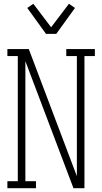

<svg xmlns="http://www.w3.org/2000/svg" viewBox="-20 -994 540 1014"><path d="M19 0V-37H74V-698H19V-735H132L368 -111L386 -64V-698H330V-735H481V-698H426V0H368L114 -671V-37H170V0ZM223 -815 124 -952 156 -974 250 -850 344 -974 376 -952 277 -815Z"/></svg>

Font: Iosevka Curly Slab Extralight
Style: Regular
Weight: 200
Monospace: yes
Designer: Belleve Invis
Foundry: Belleve Invis
Version: Version 22.1.2; ttfautohint (v1.8.4)